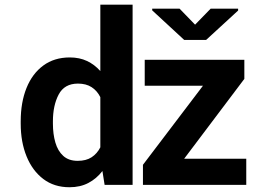

<svg xmlns="http://www.w3.org/2000/svg" viewBox="-20 -781 1127 811"><path d="M67.5 -258.5V-268.5Q67.5 -348.7 92 -409.4Q116.5 -470.2 163 -504.3Q209.5 -538.4 274.9 -538.4Q315.7 -538.4 347.7 -523.3Q379.6 -508.2 403.8 -480.8V-761.4H540.1V0H421.9L412.6 -58.6Q387.8 -26.3 353.3 -8.2Q318.9 9.9 273.4 9.9Q208.8 9.9 162.8 -25Q116.8 -60 92.2 -120.6Q67.5 -181.1 67.5 -258.5ZM738.6 -744.3 804 -676.8 869.7 -744.3H985.8V-736.5L850.5 -612.2H758.2L622.9 -737.2V-744.3ZM1020.2 -110.4V0H583.8V-84.9L837.4 -419H591.3V-528.4H1012.1V-447.8L757.8 -110.4ZM203.5 -268.5V-258.5Q203.5 -214.8 213.8 -179.2Q224.1 -143.5 247.2 -122.5Q270.2 -101.6 308.2 -101.6Q343.8 -101.6 367 -116.8Q390.3 -132.1 403.8 -158.7V-370.7Q390.3 -397.7 367 -412.8Q343.8 -427.9 309.3 -427.9Q252.1 -427.9 227.8 -381.7Q203.5 -335.6 203.5 -268.5Z"/></svg>

Font: Interface
Style: Bold
Weight: 700
Designer: Rasmus Andersson
Foundry: rsms
Version: Version 1.8